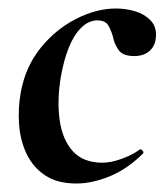

<svg xmlns="http://www.w3.org/2000/svg" viewBox="-20 -419 387 452"><path d="M160 13Q115 13 86.5 -6Q58 -25 43 -56Q28 -87 25 -125Q22 -163 29 -202Q40 -262 75.5 -306Q111 -350 159 -374.5Q207 -399 253 -399Q276 -399 298 -392.5Q320 -386 334.5 -371Q349 -356 347 -332Q346 -312 332.5 -299.5Q319 -287 296 -287Q269 -287 259 -301.5Q249 -316 246 -332Q242 -347 235 -359Q228 -371 209 -371Q189 -371 171.5 -354Q154 -337 142 -307Q130 -277 123 -237Q114 -182 120.5 -136Q127 -90 151.5 -63Q176 -36 221 -36Q242 -36 267.5 -45.5Q293 -55 309 -67Q311 -69 315 -65Q319 -61 317 -58Q280 -21 238.5 -4Q197 13 160 13Z"/></svg>

Font: Cormorant
Style: Bold Italic
Weight: 700
Italic angle: -10°
Designer: Christian Thalmann (Catharsis Fonts)
Foundry: Catharsis Fonts
Version: Version 4.000